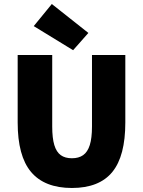

<svg xmlns="http://www.w3.org/2000/svg" viewBox="-20 -924 712 956"><path d="M338 12Q270 12 219 -8Q168 -28 134.5 -68Q101 -108 84.5 -169.5Q68 -231 68 -314V-650H240V-294Q240 -236 250.5 -201.5Q261 -167 282.5 -151.5Q304 -136 338 -136Q372 -136 394 -151.5Q416 -167 427 -201.5Q438 -236 438 -294V-650H604V-314Q604 -231 588 -169.5Q572 -108 539.5 -68Q507 -28 456.5 -8Q406 12 338 12ZM344 -674 148 -794 238 -904 420 -760Z"/></svg>

Font: Assistant ExtraLight ExtraBold
Style: Regular
Weight: 800
Version: Version 3.000